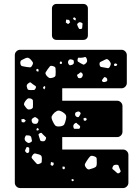

<svg xmlns="http://www.w3.org/2000/svg" viewBox="-20 -952 707 972"><path d="M82 0Q71 0 63 -8Q55 -16 55 -27V-673Q55 -684 63 -692Q71 -700 82 -700H595Q606 -700 614 -692Q622 -684 622 -673V-532Q622 -521 614 -513Q606 -505 595 -505H295V-442H573Q584 -442 592 -434Q600 -426 600 -415V-285Q600 -274 592 -266Q584 -258 573 -258H295V-195H603Q614 -195 622 -187Q630 -179 630 -168V-27Q630 -16 622 -8Q614 0 603 0ZM418 -657Q414 -665 408.5 -663Q403 -661 395 -660Q386 -659 380 -660Q374 -661 373 -652Q371 -643 375 -640Q379 -637 388 -632Q396 -628 400.5 -625.5Q405 -623 412 -629Q420 -636 421 -641.5Q422 -647 418 -657ZM135 -651Q128 -658 122.5 -659.5Q117 -661 108 -657Q96 -651 89 -647.5Q82 -644 83 -631Q85 -618 93 -617Q101 -616 114 -613Q125 -611 131.5 -611Q138 -611 143 -621Q149 -631 146 -636.5Q143 -642 135 -651ZM531 -647Q524 -654 518.5 -652.5Q513 -651 504 -646Q494 -641 488.5 -638.5Q483 -636 484 -625Q486 -614 492 -613Q498 -612 509 -610Q519 -608 525.5 -607Q532 -606 537 -616Q542 -626 540.5 -632Q539 -638 531 -647ZM354 -636Q354 -643 352.5 -646Q351 -649 345 -650Q338 -652 334.5 -651.5Q331 -651 327 -646Q321 -636 328 -626Q332 -621 335.5 -621.5Q339 -622 345 -624Q354 -627 354 -636ZM294 -637 288 -642 283 -637V-629L292 -628ZM574 -627 565 -631 557 -628 559 -618H569ZM249 -617Q237 -621 232.5 -616Q228 -611 221 -601Q214 -591 211 -585.5Q208 -580 215 -570Q223 -560 229.5 -557.5Q236 -555 248 -559Q260 -563 261 -569.5Q262 -576 262 -588Q262 -600 261 -607Q260 -614 249 -617ZM169 -604 163 -599 165 -592 174 -589 176 -599ZM393 -584Q389 -587 386 -585Q383 -583 379 -579Q375 -576 372 -574.5Q369 -573 371 -568Q373 -562 375 -559Q377 -556 384 -556Q394 -556 398 -567Q402 -577 393 -584ZM513 -561Q508 -563 506.5 -560Q505 -557 501 -553Q498 -549 496.5 -546.5Q495 -544 498 -540Q502 -535 511 -537Q516 -539 519.5 -540Q523 -541 523 -546Q524 -557 513 -561ZM147 -525Q140 -530 136.5 -533.5Q133 -537 126 -532Q118 -527 116 -522Q114 -517 117 -508Q119 -499 123.5 -497.5Q128 -496 137 -496Q147 -496 152 -496.5Q157 -497 161 -506Q164 -514 159 -517Q154 -520 147 -525ZM208 -517 199 -512 198 -506 204 -499 209 -507ZM136 -453Q125 -456 120 -452.5Q115 -449 108 -440Q102 -431 101.5 -425.5Q101 -420 108 -412Q114 -403 119.5 -399.5Q125 -396 136 -399Q146 -403 146.5 -409Q147 -415 147 -426Q147 -437 146.5 -443Q146 -449 136 -453ZM295 -386Q282 -393 274.5 -392Q267 -391 256 -382Q245 -371 242 -363.5Q239 -356 245 -342Q252 -326 258.5 -318Q265 -310 283 -312Q301 -314 305.5 -322.5Q310 -331 314 -349Q317 -364 312.5 -371Q308 -378 295 -386ZM386 -383Q380 -390 370 -386Q364 -384 362 -381.5Q360 -379 360 -373Q361 -362 372 -359Q377 -358 379 -360.5Q381 -363 384 -368Q387 -373 388 -376Q389 -379 386 -383ZM167 -354Q162 -358 158.5 -359Q155 -360 150 -356Q143 -352 141 -348.5Q139 -345 141 -337Q143 -330 147 -327.5Q151 -325 159 -325Q166 -325 169 -328Q172 -331 174 -338Q176 -344 174.5 -347Q173 -350 167 -354ZM420 -350 411 -356 402 -352 405 -341H415ZM101 -350 88 -348 90 -334 102 -332 111 -341ZM377 -321Q371 -325 368.5 -328.5Q366 -332 360 -328Q348 -320 352 -307Q353 -300 357.5 -300Q362 -300 369 -300Q376 -300 379.5 -300Q383 -300 385 -306Q387 -312 384.5 -314.5Q382 -317 377 -321ZM171 -304 166 -301 164 -293 173 -291 177 -298ZM203 -266Q196 -272 192.5 -277Q189 -282 181 -277Q173 -273 175.5 -267.5Q178 -262 180 -253Q182 -246 183.5 -242Q185 -238 192 -237Q201 -236 205 -238Q209 -240 212 -248Q215 -255 211.5 -258Q208 -261 203 -266ZM127 -266Q119 -267 114.5 -267Q110 -267 107 -259Q101 -246 111 -236Q118 -230 123 -228.5Q128 -227 136 -232Q143 -236 141.5 -241Q140 -246 139 -254Q137 -265 127 -266ZM128 -191Q128 -197 128 -201.5Q128 -206 121 -207Q115 -209 113.5 -205Q112 -201 109 -195Q105 -189 109 -184Q113 -180 115 -178Q117 -176 122 -178Q129 -181 128 -191ZM192 -148Q192 -158 189.5 -162.5Q187 -167 178 -170Q165 -174 158 -175Q151 -176 144 -165Q137 -155 142.5 -149.5Q148 -144 155 -135Q162 -127 166 -123Q170 -119 180 -123Q190 -126 191 -131.5Q192 -137 192 -148ZM456 -161Q442 -166 436 -160Q430 -154 422 -142Q414 -130 410.5 -122.5Q407 -115 415 -104Q424 -92 432 -94.5Q440 -97 453 -101Q464 -105 467 -110Q470 -115 470 -126Q470 -141 469.5 -149Q469 -157 456 -161ZM252 -128 238 -132 236 -118 244 -112 251 -117ZM584 -103Q582 -110 580 -114Q578 -118 571 -118Q562 -118 557.5 -116Q553 -114 550 -106Q547 -99 550.5 -95.5Q554 -92 561 -87Q568 -81 572.5 -76.5Q577 -72 585 -77Q593 -83 590 -88.5Q587 -94 584 -103ZM307 -108 297 -109 296 -99 304 -94 309 -101ZM351 -45H343L342 -38L349 -34L354 -39ZM266 -750Q256 -750 249.5 -756.5Q243 -763 243 -773V-909Q243 -919 249.5 -925.5Q256 -932 266 -932H402Q412 -932 418.5 -925.5Q425 -919 425 -909V-773Q425 -763 418.5 -756.5Q412 -750 402 -750ZM364 -858 358 -864 349 -861 353 -853 362 -848ZM330 -851 315 -853 313 -838 325 -830 335 -839ZM393 -837Q382 -843 375 -835Q370 -831 370.5 -827.5Q371 -824 374 -818Q377 -811 379.5 -807.5Q382 -804 389 -805Q396 -806 396 -810.5Q396 -815 397 -822Q398 -828 398 -831.5Q398 -835 393 -837Z"/></svg>

Font: Rubik Moonrocks
Style: Regular
Weight: 400
Designer: Hubert and Fischer, NaN
Foundry: Hubert and Fischer, NaN
Version: Version 2.200